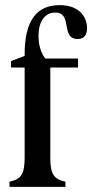

<svg xmlns="http://www.w3.org/2000/svg" viewBox="-20 -728 367 748"><path d="M17 0H235V-20C190 -30 176 -49 176 -114V-465H284V-500H156C139 -524 130 -551 130 -590C130 -638 151 -679 195 -679C265 -679 214 -576 283 -576C307 -576 319 -591 319 -617C319 -670 281 -708 213 -708C124 -708 76 -650 76 -516V-510L23 -490V-465H76V-114C76 -49 62 -30 17 -20Z"/></svg>

Font: RL Madena
Style: Regular
Weight: 400
Designer: I Kadek Wantara Putra
Foundry: Roughlines ID
Version: Version 1.000;Glyphs 3.1.2 (3151)